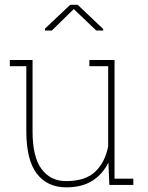

<svg xmlns="http://www.w3.org/2000/svg" viewBox="-20 -782 627 812"><path d="M260.3 10.3Q180.2 10.3 135.7 -47.6Q91.3 -105.5 91.3 -227.1V-502H21.5V-528.3H117.7V-226.1Q117.7 -118.7 155.5 -67.4Q193.4 -16.1 259.3 -16.1Q341.8 -16.1 383.5 -56.6Q425.3 -97.2 437.5 -164.1V-502H357.9V-528.3H464.4V-26.4H543.9V0H442.4L438.5 -94.7Q413.6 -44.4 369.9 -17.1Q326.2 10.3 260.3 10.3ZM170.4 -652.8V-661.1L276.9 -761.7H308.6L416.5 -659.2V-652.8H387.2L292 -743.7L199.2 -652.8Z"/></svg>

Font: Roboto Slab Thin
Style: Regular
Weight: 100
Designer: Google
Version: Version 2.000; ttfautohint (v1.8.1.43-b0c9)